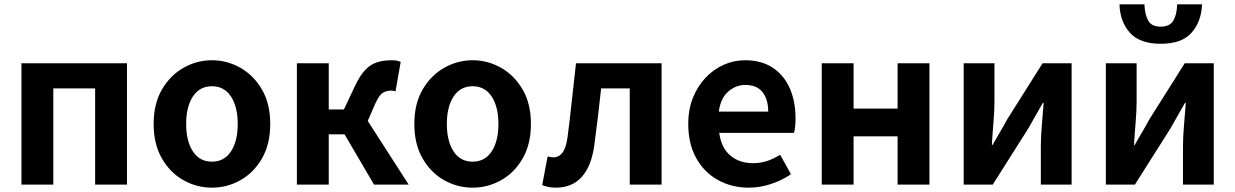

<svg xmlns="http://www.w3.org/2000/svg" viewBox="-20 -852 5700 886"><path d="M79 0V-560H566V0H419V-444H226V0Z M958 14Q888 14 826.5 -20.5Q765 -55 727 -121Q689 -187 689 -280Q689 -373 727 -438.5Q765 -504 826.5 -539Q888 -574 958 -574Q1028 -574 1089.5 -539Q1151 -504 1189 -438.5Q1227 -373 1227 -280Q1227 -187 1189 -121Q1151 -55 1089.5 -20.5Q1028 14 958 14ZM958 -106Q1015 -106 1046 -153.5Q1077 -201 1077 -280Q1077 -359 1046 -406.5Q1015 -454 958 -454Q901 -454 870 -406.5Q839 -359 839 -280Q839 -201 870 -153.5Q901 -106 958 -106Z M1350 0V-560H1497V-347H1567L1618 -455Q1641 -504 1665.5 -529.5Q1690 -555 1720 -564.5Q1750 -574 1787 -574Q1798 -574 1809 -572.5Q1820 -571 1829 -566L1805 -430Q1801 -432 1796 -433Q1791 -434 1785 -434Q1764 -434 1746.5 -423.5Q1729 -413 1711 -372L1677 -294L1866 0H1706L1570 -232H1497V0Z M2161 14Q2091 14 2029.5 -20.5Q1968 -55 1930 -121Q1892 -187 1892 -280Q1892 -373 1930 -438.5Q1968 -504 2029.5 -539Q2091 -574 2161 -574Q2231 -574 2292.5 -539Q2354 -504 2392 -438.5Q2430 -373 2430 -280Q2430 -187 2392 -121Q2354 -55 2292.5 -20.5Q2231 14 2161 14ZM2161 -106Q2218 -106 2249 -153.5Q2280 -201 2280 -280Q2280 -359 2249 -406.5Q2218 -454 2161 -454Q2104 -454 2073 -406.5Q2042 -359 2042 -280Q2042 -201 2073 -153.5Q2104 -106 2161 -106Z M2544 14Q2511 14 2482 2L2507 -130Q2513 -129 2519.5 -127.5Q2526 -126 2534 -126Q2559 -126 2575.5 -147.5Q2592 -169 2599 -219Q2610 -304 2619 -389.5Q2628 -475 2638 -560H3033V0H2886V-444H2754Q2747 -378 2739 -311.5Q2731 -245 2722 -179Q2709 -85 2664.5 -35.5Q2620 14 2544 14Z M3435 14Q3357 14 3293.5 -21Q3230 -56 3193 -122Q3156 -188 3156 -280Q3156 -348 3178 -402Q3200 -456 3237 -494.5Q3274 -533 3320.5 -553.5Q3367 -574 3417 -574Q3494 -574 3546 -539.5Q3598 -505 3624.5 -444.5Q3651 -384 3651 -307Q3651 -262 3644 -239H3299Q3308 -170 3350 -134.5Q3392 -99 3454 -99Q3489 -99 3519.5 -109Q3550 -119 3580 -138L3630 -48Q3589 -20 3538 -3Q3487 14 3435 14ZM3297 -337H3525Q3525 -393 3499 -426.5Q3473 -460 3419 -460Q3375 -460 3340 -429Q3305 -398 3297 -337Z M3772 0V-560H3919V-351H4122V-560H4269V0H4122V-223H3919V0Z M4427 0V-560H4569V-383Q4569 -341 4564.5 -288Q4560 -235 4557 -183H4560Q4574 -208 4594 -241.5Q4614 -275 4627 -300L4791 -560H4925V0H4783V-176Q4783 -219 4787.5 -272Q4792 -325 4796 -377H4792Q4778 -352 4758.5 -318Q4739 -284 4725 -259L4561 0Z M5083 0V-560H5225V-383Q5225 -341 5220.5 -288Q5216 -235 5213 -183H5216Q5230 -208 5250 -241.5Q5270 -275 5283 -300L5447 -560H5581V0H5439V-176Q5439 -219 5443.5 -272Q5448 -325 5452 -377H5448Q5434 -352 5414.5 -318Q5395 -284 5381 -259L5217 0ZM5336 -650Q5239 -650 5193.5 -701.5Q5148 -753 5146 -832H5261Q5263 -785 5278.5 -757Q5294 -729 5336 -729Q5378 -729 5394.5 -757Q5411 -785 5412 -832H5527Q5524 -753 5479 -701.5Q5434 -650 5336 -650Z"/></svg>

Font: Chiron Sans HK TT
Style: Bold
Weight: 700
Designer: Ryoko NISHIZUKA 西塚涼子 (kana, bopomofo & ideographs); Paul D. Hunt (Latin, Greek & Cyrillic); Sandoll Communications 산돌커뮤니
Foundry: Adobe
Version: Version 2.022;hotconv 1.0.109;makeotfexe 2.5.65596